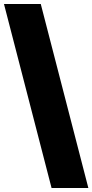

<svg xmlns="http://www.w3.org/2000/svg" viewBox="-20 -828 466 968"><path d="M240 120 0 -808H185.5L425.5 120Z"/></svg>

Font: Encode Sans SC Condensed Thin ExtraBold
Style: Regular
Weight: 800
Version: Version 3.002